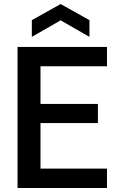

<svg xmlns="http://www.w3.org/2000/svg" viewBox="-20 -933 603 953"><path d="M67 0V-700H511V-604H181V-417H466V-322H181V-96H511V0ZM138 -750V-833L281 -913L424 -833V-750L281 -832Z"/></svg>

Font: Rethink Sans SemiBold
Style: Regular
Weight: 600
Designer: The Rethink Sans project authors (Hans Thiessen). DM Sans designed by Colophon Foundry.
Foundry: Rethink Communications LLC
Version: Version 1.001